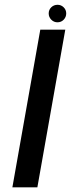

<svg xmlns="http://www.w3.org/2000/svg" viewBox="-20 -802 342 822"><path d="M33 0H140L259.5 -675H152.5ZM226 -706.5Q242 -706.5 252.8 -717.8Q263.5 -729 263.5 -744.5Q263.5 -760 252.5 -770.8Q241.5 -781.5 226.5 -781.5Q210.5 -781.5 199.5 -770.8Q188.5 -760 188.5 -744.5Q188.5 -729 199.5 -717.8Q210.5 -706.5 226 -706.5Z"/></svg>

Font: Anybody SemiExpanded
Style: Italic
Weight: 400
Width: 6
Italic angle: -10°
Version: Version 1.113;gftools[0.9.25]